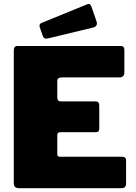

<svg xmlns="http://www.w3.org/2000/svg" viewBox="-20 -982 711 1002"><path d="M52 -719Q52 -742 71 -742H611Q629 -742 629 -721V-605Q629 -578 603 -578H302Q279 -578 279 -559V-474Q279 -453 297 -453H477Q498 -453 498 -433V-309Q498 -302 494 -297Q490 -292 480 -292H295Q279 -292 279 -278V-178Q279 -164 291 -164H616Q638 -164 638 -145V-22Q638 -13 632.5 -6.5Q627 0 614 0H79Q52 0 52 -25V-719ZM457 -948 484 -870Q492 -845 465 -838L232 -782Q219 -779 213 -782Q207 -785 203 -795L188 -838Q182 -856 196 -862L436 -960Q450 -966 457 -948Z"/></svg>

Font: Libre Franklin Thin Black
Style: Regular
Weight: 900
Version: Version 3.000